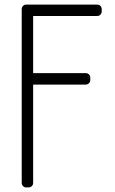

<svg xmlns="http://www.w3.org/2000/svg" viewBox="-20 -820 502 840"><path d="M405 -800H95C89.3 -800 84.6 -798.1 80.8 -794.2C76.9 -790.4 75 -785.7 75 -780V-20C75 -14.3 76.9 -9.6 80.8 -5.8C84.6 -1.9 89.3 0 95 0H105C110.7 0 115.4 -1.9 119.2 -5.8C123.1 -9.6 125 -14.3 125 -20V-450H355C360.7 -450 365.4 -451.9 369.2 -455.8C373.1 -459.6 375 -464.3 375 -470V-480C375 -485.7 373.1 -490.4 369.2 -494.2C365.4 -498.1 360.7 -500 355 -500H125V-750H405C410.7 -750 415.4 -751.9 419.2 -755.8C423.1 -759.6 425 -764.3 425 -770V-780C425 -785.7 423.1 -790.4 419.2 -794.2C415.4 -798.1 410.7 -800 405 -800Z"/></svg>

Font: lerotica
Style: Regular
Weight: 400
Designer: defharo
Foundry: deFharo
Version: Version 1.001 2011